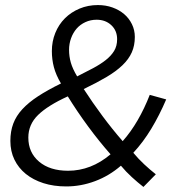

<svg xmlns="http://www.w3.org/2000/svg" viewBox="-20 -728 696 759"><path d="M596 -39Q584 -26 571.5 -14Q559 -2 547 11Q524 -7 501 -28Q478 -49 458 -73Q412 -33 356 -12Q300 9 242 9Q192 9 151.5 -4Q111 -17 82 -40.5Q53 -64 37 -97Q21 -130 21 -171Q21 -209 32.5 -239.5Q44 -270 68.5 -296.5Q93 -323 130.5 -347.5Q168 -372 221 -398Q201 -432 193 -462.5Q185 -493 185 -526Q185 -564 198.5 -597.5Q212 -631 236.5 -655.5Q261 -680 294.5 -694Q328 -708 367 -708Q398 -708 424.5 -698.5Q451 -689 470.5 -672.5Q490 -656 501.5 -632.5Q513 -609 513 -582Q513 -548 501 -521Q489 -494 464 -470Q439 -446 401 -423.5Q363 -401 311 -376Q346 -322 385 -269.5Q424 -217 465 -170Q497 -206 524 -252.5Q551 -299 572 -353Q589 -348 604.5 -344Q620 -340 637 -335Q610 -272 578 -219Q546 -166 507 -124Q527 -100 550 -78.5Q573 -57 596 -39ZM253 -531Q253 -505 260 -480.5Q267 -456 285 -426Q319 -443 348 -458.5Q377 -474 398 -490.5Q419 -507 431 -526.5Q443 -546 443 -573Q443 -607 420 -628.5Q397 -650 362 -650Q338 -650 317.5 -640.5Q297 -631 283 -615Q269 -599 261 -577Q253 -555 253 -531ZM92 -184Q92 -125 134.5 -89Q177 -53 249 -53Q340 -53 417 -118Q372 -169 328.5 -228Q285 -287 248 -347Q169 -311 130.5 -273.5Q92 -236 92 -184Z"/></svg>

Font: Rosa Sans Light
Style: Italic
Weight: 300
Italic angle: -12°
Designer: Pentagram / MCKL
Foundry: Pentagram / MCKL
Version: Version 1.005;September 16, 2019;FontCreator 11.5.0.2425 64-